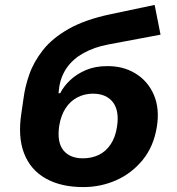

<svg xmlns="http://www.w3.org/2000/svg" viewBox="-20 -750 721 781"><path d="M319 11Q228 11 166 -24Q104 -59 78 -126Q52 -193 67 -290L76 -352Q82 -398 99.5 -448Q117 -498 154.5 -546Q192 -594 258.5 -632Q325 -670 429 -692L609 -730L633 -609L420 -569Q363 -558 320.5 -534.5Q278 -511 253 -476Q228 -441 221 -396L218 -371H225Q239 -399 265.5 -424Q292 -449 329.5 -465Q367 -481 415 -481Q480 -482 530.5 -451.5Q581 -421 605.5 -365Q630 -309 618 -234Q605 -154 560.5 -99.5Q516 -45 453 -17Q390 11 319 11ZM317 -106Q353 -106 382 -120Q411 -134 430.5 -163.5Q450 -193 456 -235Q466 -300 439 -334.5Q412 -369 358 -369Q324 -369 295 -354Q266 -339 247 -310Q228 -281 221 -239Q211 -172 237.5 -139Q264 -106 317 -106Z"/></svg>

Font: Nunito Sans 6pt ExtraBold
Style: Italic
Weight: 800
Italic angle: -9°
Version: Version 3.101;gftools[0.9.27]